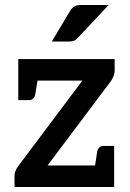

<svg xmlns="http://www.w3.org/2000/svg" viewBox="-20 -747 518 767"><path d="M38 0V-46Q38 -54 42 -64.5Q46 -75 54 -85L309 -425H53V-511H438V-465Q438 -453 433.5 -442.5Q429 -432 423 -423L170 -86H436V0ZM133 -444 121 -371Q119 -360 113 -353.5Q107 -347 94 -347H53V-425ZM357 -67 368 -140Q370 -151 376.5 -157.5Q383 -164 395 -164H436V-86ZM187 -581 259 -702Q267 -715 276.5 -721Q286 -727 304 -727H414L292 -597Q284 -588 276 -584.5Q268 -581 254 -581Z"/></svg>

Font: Aleo SemiBold
Style: Regular
Weight: 600
Designer: Alessio Laiso
Foundry: Alessio Laiso
Version: Version 2.001;gftools[0.9.29]